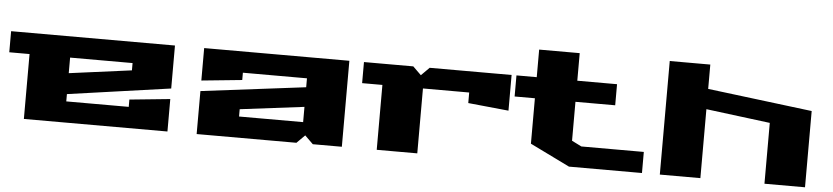

<svg xmlns="http://www.w3.org/2000/svg" viewBox="-43 -940 5115 1179"><g transform="rotate(5 2515.0 -350.0)"><path d="M0 -400V-530H1010V-265L375 -175V-130H760V-175L1010 -200V0H125V-400ZM375 -304 760 -355V-400H375Z M1190 0V-265L1835 -345V-400H1440V-355L1190 -330V-530H2085V0H1906L1855 -50L1805 0ZM1440 -130H1835V-224L1440 -175Z M2175 -400V-530H2479L2530 -480L2580 -530H3085V-310L2835 -335V-400H2550V0H2300V-400Z M3115 -400V-530H3240V-700H3490V-530H3735V-400H3490V-160L3550 -130H3935V0H3485L3240 -120V-400Z M4045 0V-700H4295V-550L4940 -470V0H4690V-375L4295 -425V0Z"/></g></svg>

Font: Stalin One
Style: Regular
Weight: 400
Designer: Jovanny Lemonad
Foundry: Alexey Maslov, Jovanny Lemonad
Version: Version 3.002; ttfautohint (v0.91) -l 8 -r 50 -G 200 -x 0 -w